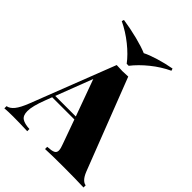

<svg xmlns="http://www.w3.org/2000/svg" viewBox="-278 -1090 1235 1235"><g transform="rotate(45 339.0 -473.0)"><path d="M699 -20V0Q627 -3 517 -3Q403 -3 349 0V-20Q387 -22 403 -29.5Q419 -37 419 -56Q419 -74 407 -104L348 -268H146L129 -223Q96 -138 96 -93Q96 -52 119 -37Q142 -22 187 -20V0Q112 -3 56 -3Q9 -3 -21 0V-20Q4 -24 26 -51Q48 -78 71 -137L293 -708Q325 -706 346 -706Q366 -706 398 -708L640 -84Q653 -52 668.5 -36.5Q684 -21 699 -20ZM341 -288 250 -538 154 -288ZM568 -931Q504 -901 446.5 -854.5Q389 -808 351 -759H333Q297 -807 239 -853.5Q181 -900 116 -931L121 -946Q189 -936 256 -919Q323 -902 362 -885Q395 -902 451 -919Q507 -936 563 -946Z"/></g></svg>

Font: Playfair Display SC Black
Style: Regular
Weight: 900
Designer: Claus Eggers Sørensen
Foundry: Claus Eggers Sørensen
Version: Version 1.200; ttfautohint (v1.6)